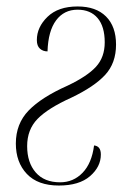

<svg xmlns="http://www.w3.org/2000/svg" viewBox="-20 -564 419 594"><path d="M162 10Q97 10 63 -26Q29 -62 29 -120Q29 -181 68.5 -222Q108 -263 189 -299Q250 -328 277 -357.5Q304 -387 304 -433Q304 -482 282 -508Q260 -534 220 -534Q178 -534 153.5 -501Q129 -468 127 -405Q113 -405 103.5 -413.5Q94 -422 94 -440Q94 -480 127 -512Q160 -544 220 -544Q277 -544 308 -513Q339 -482 339 -426Q339 -369 305.5 -332.5Q272 -296 201 -262Q128 -229 96 -196Q64 -163 64 -112Q64 -61 90.5 -30.5Q117 0 166 0Q207 0 235.5 -29.5Q264 -59 271 -114Q292 -112 292 -86Q292 -48 258.5 -19Q225 10 162 10Z"/></svg>

Font: Noto Serif Display SemiCondensed ExtraLight
Style: Italic
Weight: 200
Width: 4
Italic angle: -12°
Designer: Monotype Design Team
Foundry: Monotype Imaging Inc.
Version: Version 2.009